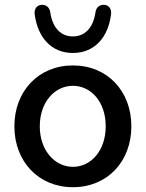

<svg xmlns="http://www.w3.org/2000/svg" viewBox="-20 -771 608 801"><path d="M284 10C428 10 528 -97 528 -244C528 -391 428 -498 284 -498C141 -498 40 -391 40 -244C40 -97 141 10 284 10ZM284 -75C209 -75 146 -143 146 -244C146 -346 209 -413 284 -413C360 -413 421 -346 421 -244C421 -143 360 -75 284 -75ZM284 -550C375 -550 431 -616 443 -709C447 -734 434 -750 414 -751C395 -751 381 -741 378 -718C368 -652 332 -619 284 -619C236 -619 200 -652 190 -718C187 -741 173 -751 154 -751C134 -750 121 -734 125 -709C138 -616 193 -550 284 -550Z"/></svg>

Font: SN Pro Medium
Style: Regular
Weight: 500
Designer: Tobias Whetton
Foundry: Supernotes
Version: Version 1.003;Glyphs 3.3 (3324)